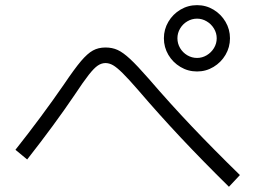

<svg xmlns="http://www.w3.org/2000/svg" viewBox="-20 -756 978 735"><path d="M607.4 -609.4Q607.4 -643.6 624.5 -672.6Q641.6 -701.7 670.7 -719Q699.7 -736.3 734.4 -736.3Q768.6 -736.3 797.4 -719Q826.2 -701.7 843.3 -672.6Q860.4 -643.6 860.4 -609.4Q860.4 -575.2 843.3 -546.1Q826.2 -517.1 797.4 -499.8Q768.6 -482.4 734.4 -482.4Q699.7 -482.4 670.7 -499.8Q641.6 -517.1 624.5 -546.1Q607.4 -575.2 607.4 -609.4ZM809.6 -609.4Q809.6 -629.4 799.1 -646.7Q788.6 -664.1 771.2 -674.3Q753.9 -684.6 734.4 -684.6Q714.4 -684.6 697 -674.3Q679.7 -664.1 669.4 -646.7Q659.2 -629.4 659.2 -609.4Q659.2 -589.4 669.4 -572Q679.7 -554.7 697 -544.4Q714.4 -534.2 734.4 -534.2Q753.9 -534.2 771.2 -544.4Q788.6 -554.7 799.1 -572Q809.6 -589.4 809.6 -609.4ZM509.8 -410.2Q471.7 -454.1 449.7 -475.8Q427.7 -497.6 413.1 -506.1Q398.4 -514.6 383.8 -514.6Q368.7 -514.6 354.5 -505.1Q340.3 -495.6 320.1 -470Q299.8 -444.3 265.6 -392.6Q189 -279.3 84 -145.5L39.1 -182.6Q137.2 -306.2 224.6 -432.6Q265.1 -492.7 290 -522Q314.9 -551.3 335.7 -562.7Q356.4 -574.2 383.8 -574.2Q409.7 -574.2 430.4 -564.7Q451.2 -555.2 478 -530.3Q504.9 -505.4 549.8 -454.1Q630.9 -359.9 715.1 -271.2Q799.3 -182.6 898.4 -85.9L856.4 -41Q753.4 -142.6 670.9 -230.5Q588.4 -318.4 509.8 -410.2Z"/></svg>

Font: Pretendard JP Light
Style: Regular
Weight: 300
Designer: Base glyphs from Inter by Rasmus Andersson; Hangeul glyphs from Noto Sans CJK(Source Han Sans) by Jang Soo-young and Kan
Foundry: Kil Hyung-jin
Version: Version 1.309